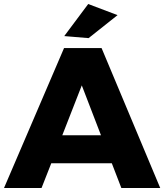

<svg xmlns="http://www.w3.org/2000/svg" viewBox="-25 -942 823 962"><path d="M0 0ZM583 0 535.2 -124H231.9L183.1 0H-4.9L295.9 -701.2H483.9L777.8 0ZM287.1 -264.2H481L384.8 -514.2ZM417 -921.9 564 -866.2 418.9 -751 296.9 -761.2Z"/></svg>

Font: Argentum Sans
Style: Bold
Weight: 700
Designer: Julieta Ulanovsky (Modified by Cristiano Sobral)
Foundry: Julieta Ulanovsky
Version: Version 1.000; ttfautohint (v1.5.65-e2d9)